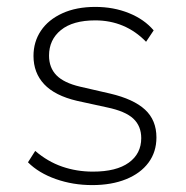

<svg xmlns="http://www.w3.org/2000/svg" viewBox="-20 -528 538 556"><path d="M247 8Q191 8 141.5 -9.5Q92 -27 61 -58L82 -91Q118 -60 160 -45.5Q202 -31 249 -31Q317 -31 353 -57Q389 -83 389 -128Q389 -163 366 -184.5Q343 -206 290 -217L203 -236Q139 -251 108 -284Q77 -317 77 -366Q77 -407 98.5 -439Q120 -471 160.5 -489.5Q201 -508 256 -508Q309 -508 353.5 -490Q398 -472 425 -440L403 -407Q373 -438 336 -453.5Q299 -469 256 -469Q191 -469 156.5 -441Q122 -413 122 -367Q122 -332 143.5 -310Q165 -288 212 -277L299 -257Q367 -241 400 -210.5Q433 -180 433 -130Q433 -88 410 -57Q387 -26 345 -9Q303 8 247 8Z"/></svg>

Font: Mulish ExtraLight
Style: Regular
Weight: 200
Designer: Vernon Adams
Foundry: Vernon Adams
Version: Version 3.603